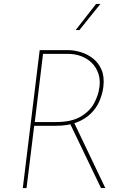

<svg xmlns="http://www.w3.org/2000/svg" viewBox="-20 -957 657 977"><path d="M326 -702Q356 -702 390 -692Q424 -682 452.5 -660Q481 -638 496.5 -602.5Q512 -567 506 -515Q501 -477 485.5 -441.5Q470 -406 441 -378Q412 -350 368.5 -333.5Q325 -317 266 -317H154L115 0H96L182 -702ZM265 -336Q344 -336 390.5 -363.5Q437 -391 459 -432Q481 -473 486 -514Q491 -551 480.5 -582.5Q470 -614 447.5 -636.5Q425 -659 393.5 -671Q362 -683 324 -683H199L157 -336ZM356 -335 516 0H494L333 -335ZM491 -937 384 -804H365L469 -937Z"/></svg>

Font: Josefin Sans Thin Thin
Style: Italic
Weight: 250
Italic angle: -7°
Version: Version 2.000